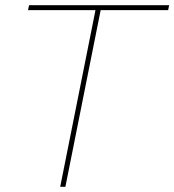

<svg xmlns="http://www.w3.org/2000/svg" viewBox="-20 -720 672 740"><path d="M212 0 348 -681H88L92 -700H632L628 -681H368L232 0Z"/></svg>

Font: Montserrat Thin Thin
Style: Italic
Weight: 250
Italic angle: -11.3°
Version: Version 9.000